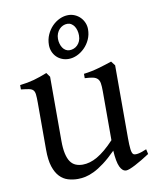

<svg xmlns="http://www.w3.org/2000/svg" viewBox="-81 -767 693 845"><g transform="rotate(-10 265.0 -344.0)"><path d="M522 -40Q503.9 -28.3 487.3 -18.3Q470.7 -8.3 456.5 -1Q442.4 6.3 431.6 10.5Q420.9 14.6 415 14.6Q397.9 14.6 387.2 -8.1Q376.5 -30.8 373.5 -81.1Q343.3 -50.8 318.1 -32Q293 -13.2 271.7 -2.9Q250.5 7.3 232.7 11Q214.8 14.6 199.2 14.6Q176.3 14.6 155.3 8.3Q134.3 2 118.2 -14.9Q102.1 -31.7 92.5 -61Q83 -90.3 83 -136.2V-347.2Q83 -370.6 81.5 -383.5Q80.1 -396.5 74 -403.1Q67.9 -409.7 55.2 -412.1Q42.5 -414.6 20 -417V-436.5Q37.6 -438.5 53 -441.4Q68.4 -444.3 82.8 -448.2Q97.2 -452.1 111.8 -457.3Q126.5 -462.4 142.6 -468.8L156.2 -449.7V-163.1Q156.2 -128.9 161.4 -106Q166.5 -83 176 -69.3Q185.5 -55.7 199.5 -49.8Q213.4 -43.9 231 -43.9Q246.6 -43.9 262.9 -48.6Q279.3 -53.2 296.6 -63.2Q314 -73.2 333 -89.1Q352.1 -105 373.5 -127.9V-347.2Q373.5 -369.1 371.3 -382.3Q369.1 -395.5 361.8 -402.8Q354.5 -410.2 341.1 -413.1Q327.6 -416 305.2 -417V-436.5Q340.3 -440.9 372.6 -450.2Q404.8 -459.5 432.1 -468.8L446.8 -449.7V-124Q446.8 -93.8 449 -74.7Q451.2 -55.7 458 -50.8Q463.9 -46.9 478 -49.1Q492.2 -51.3 517.1 -62ZM313 -606.9Q313 -618.7 310.1 -629.4Q307.1 -640.1 301.8 -648.2Q296.4 -656.2 288.6 -661.1Q280.8 -666 271 -666Q260.7 -666 251.5 -661.9Q242.2 -657.7 235.1 -650.1Q228 -642.6 223.6 -631.8Q219.2 -621.1 219.2 -607.9Q219.2 -596.7 222.2 -586.2Q225.1 -575.7 230.5 -567.6Q235.8 -559.6 243.7 -554.7Q251.5 -549.8 261.2 -549.8Q271 -549.8 280.3 -553.5Q289.6 -557.1 296.9 -564.5Q304.2 -571.8 308.6 -582.3Q313 -592.8 313 -606.9ZM356.9 -627Q356.9 -602.1 347.4 -581.3Q337.9 -560.5 322.5 -545.2Q307.1 -529.8 288.3 -521.2Q269.5 -512.7 251 -512.7Q234.4 -512.7 220.5 -518.6Q206.5 -524.4 196.5 -534.7Q186.5 -544.9 180.9 -558.6Q175.3 -572.3 175.3 -587.9Q175.3 -612.8 184.8 -634Q194.3 -655.3 209.5 -670.7Q224.6 -686 243.4 -694.6Q262.2 -703.1 281.2 -703.1Q296.9 -703.1 310.8 -697Q324.7 -690.9 335 -680.4Q345.2 -669.9 351.1 -656Q356.9 -642.1 356.9 -627Z"/></g></svg>

Font: Gentium Basic
Style: Regular
Weight: 400
Designer: J. Victor Gaultney and Annie Olsen
Foundry: SIL International
Version: Version 1.100